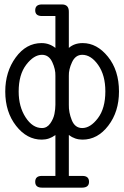

<svg xmlns="http://www.w3.org/2000/svg" viewBox="-20 -631 565 873"><path d="M3.9 -214.8Q3.9 -304.7 51.5 -369.9Q99.1 -435.1 168.9 -435.1Q204.1 -435.1 231.9 -413.1V-558.1H170.9Q140.1 -558.1 140.1 -584Q140.1 -610.8 170.9 -610.8H261.2Q293.5 -610.8 293 -577.1V-413.1Q317.9 -435.1 356 -435.1Q420.9 -435.1 470.9 -373Q521 -311 521 -214.8Q521 -123 472.4 -59.6Q423.8 3.9 355 3.9Q320.8 3.9 293 -17.1V168.9H355Q384.8 168.9 384.8 195.8Q384.8 221.7 354 222.2H170.9Q140.1 222.2 140.1 195.8Q140.1 168.9 169.9 168.9H231.9V-17.1Q204.1 3.9 169.9 3.9Q102.1 3.9 53 -59.1Q3.9 -122.1 3.9 -214.8ZM64.9 -214.8Q64.9 -146 96.4 -97.4Q127.9 -48.8 170.9 -48.8Q193.8 -48.8 208.5 -69.8Q223.1 -90.8 227.5 -112.8Q231.9 -134.8 231.9 -154.8V-286.1Q232.9 -315.9 217.5 -348.9Q202.1 -381.8 170.9 -381.8Q133.8 -381.8 99.4 -336.9Q64.9 -292 64.9 -214.8ZM293 -154.8Q292 -120.6 306.4 -84.7Q320.8 -48.8 354 -48.8Q391.1 -48.8 425 -93.5Q459 -138.2 459 -215.8Q459 -289.1 426.5 -335.4Q394 -381.8 354 -381.8Q323.2 -381.8 307.6 -348.4Q292 -314.9 293 -286.1Z"/></svg>

Font: CMU Typewriter Text
Style: Light
Weight: 200
Version: Version 0.7.0